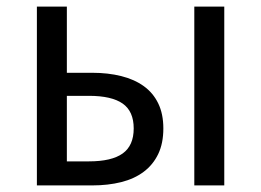

<svg xmlns="http://www.w3.org/2000/svg" viewBox="-20 -563 793 583"><path d="M92 -543H183V-342H260Q308 -342 348 -332Q388 -322 416.5 -301.5Q445 -281 460.5 -249Q476 -217 476 -173Q476 -128 460.5 -95.5Q445 -63 416.5 -41.5Q388 -20 348 -10Q308 0 260 0H92ZM250 -73Q319 -73 352.5 -97Q386 -121 386 -173Q386 -225 352.5 -248.5Q319 -272 250 -272H183V-73ZM570 -543H661V0H570Z"/></svg>

Font: SpoqaHanSansJP-Regular
Style: Regular
Weight: 400
Designer: [Source Han Sans]
Ryoko NISHIZUKA  (kana & ideographs); Paul D. Hunt (Latin, Greek & Cyrillic); Wenlong ZHANG  (bopomofo
Foundry: Spoqa (http://bi.spoqa.com)
Version: Version 1.002.20150607